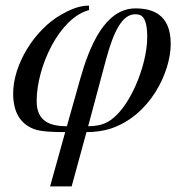

<svg xmlns="http://www.w3.org/2000/svg" viewBox="-20 -461 662 686"><path d="M219 -10C156 -10 111 -29 111 -100C111 -223 192 -397 298 -425V-441C263 -441 231 -427 199 -409C101 -353 27 -229 27 -127C27 -61 52 -19 101 0C127 10 174 11 213 11L159 205H236L289 11C320 11 348 7 374 -1C516 -47 590 -203 590 -304C590 -413 521 -431 464 -431C354 -431 299 -294 266 -177ZM359 -249C386 -348 416 -410 463 -410C484 -410 506 -404 506 -328C506 -226 441 -66 364 -25C342 -13 317 -10 295 -10Z"/></svg>

Font: XITS
Style: Italic
Weight: 400
Italic angle: -16.33°
Designer: MicroPress Inc., with final additions and corrections provided by Coen Hoffman, Elsevier (retired)
Version: Version 1.107